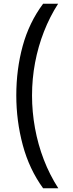

<svg xmlns="http://www.w3.org/2000/svg" viewBox="-20 -852 394 1037"><path d="M213 165Q138 62 103 -68.5Q68 -199 68 -337Q68 -477 102.5 -603.5Q137 -730 213 -832H294Q249 -762 217.5 -681.5Q186 -601 169.5 -514Q153 -427 153 -336Q153 -248 169 -160Q185 -72 216.5 10Q248 92 295 165Z"/></svg>

Font: hindi115
Style: Book
Weight: 400
Designer: Jelle Bosma - Monotype Design Team
Foundry: Monotype Imaging Inc.
Version: Version 2.003